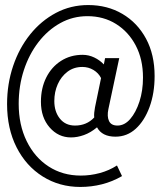

<svg xmlns="http://www.w3.org/2000/svg" viewBox="-20 -596 640 760"><path d="M298 144Q215 144 149 102.5Q83 61 45.5 -13Q8 -87 8 -184Q8 -264 32 -335Q56 -406 99.5 -460Q143 -514 201.5 -545Q260 -576 329 -576Q405 -576 464.5 -541Q524 -506 558 -443Q592 -380 592 -295Q592 -227 572 -172.5Q552 -118 517.5 -86.5Q483 -55 437 -55Q384 -55 364 -92Q339 -71 312.5 -61.5Q286 -52 261 -52Q211 -52 176.5 -91.5Q142 -131 142 -193Q142 -247 163 -289Q184 -331 221.5 -355Q259 -379 307 -379Q331 -379 353 -368.5Q375 -358 391 -341L396 -366H452L409 -164Q403 -135 411.5 -117Q420 -99 445 -99Q473 -99 495.5 -125Q518 -151 532 -194Q546 -237 546 -289Q546 -361 517.5 -415.5Q489 -470 439.5 -501Q390 -532 326 -532Q268 -532 218.5 -504.5Q169 -477 132 -429Q95 -381 74.5 -318.5Q54 -256 54 -185Q54 -102 85.5 -37.5Q117 27 172.5 63Q228 99 300 99Q338 99 375 89Q412 79 443 59L463 101Q425 123 383.5 133.5Q342 144 298 144ZM277 -99Q323 -99 353 -131Q352 -140 353 -150Q354 -160 356 -171L380 -287Q370 -307 350 -319Q330 -331 306 -331Q272 -331 247 -312Q222 -293 208.5 -262.5Q195 -232 195 -196Q195 -154 217 -126.5Q239 -99 277 -99Z"/></svg>

Font: Red Hat Mono
Style: Italic
Weight: 400
Italic angle: -12°
Monospace: yes
Designer: Pentagram, MCKL
Foundry: MCKL
Version: Version 1.030